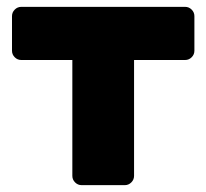

<svg xmlns="http://www.w3.org/2000/svg" viewBox="-20 -540 602 560"><path d="M547 -493V-392Q547 -381 539 -373Q531 -365 520 -365H371V-27Q371 -16 363 -8Q355 0 344 0H218Q207 0 199 -8Q191 -16 191 -27V-365H42Q31 -365 23 -373Q15 -381 15 -392V-493Q15 -504 23 -512Q31 -520 42 -520H520Q531 -520 539 -512Q547 -504 547 -493Z"/></svg>

Font: Rubik
Style: Regular
Weight: 700
Designer: Hubert & Fischer
Foundry: Hubert & Fischer
Version: Version 1.100